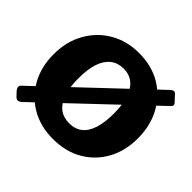

<svg xmlns="http://www.w3.org/2000/svg" viewBox="-135 -698 867 867"><g transform="rotate(45 298.0 -265.0)"><path d="M82 -10Q72 -1 63.5 -0.5Q55 0 46 -10L30 -27Q13 -46 27 -59L516 -521Q532 -536 543 -525L571 -495Q582 -483 570 -472ZM298 10Q219 10 158.5 -25Q98 -60 64 -121.5Q30 -183 30 -262Q30 -345 65.5 -407.5Q101 -470 161.5 -505Q222 -540 299 -540Q380 -540 440 -504.5Q500 -469 534 -406.5Q568 -344 568 -263Q568 -183 534 -121.5Q500 -60 439.5 -25Q379 10 298 10ZM300 -92Q337 -92 362 -111.5Q387 -131 399.5 -170Q412 -209 412 -265Q412 -324 399 -362.5Q386 -401 361 -421Q336 -441 299 -441Q263 -441 237.5 -421Q212 -401 199 -362.5Q186 -324 186 -265Q186 -208 199 -169.5Q212 -131 237.5 -111.5Q263 -92 300 -92Z"/></g></svg>

Font: Libre Franklin Thin
Style: Bold
Weight: 700
Version: Version 3.000